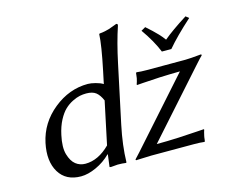

<svg xmlns="http://www.w3.org/2000/svg" viewBox="-100 -836 1171 984"><g transform="rotate(-15 486.0 -344.0)"><path d="M384.3 -108.9 432.1 -335Q418.9 -365.7 400.9 -379.9Q382.8 -394 349.6 -394Q332.5 -394 315.4 -390.6Q298.3 -387.2 275.6 -376Q252.9 -364.7 234.1 -346.9Q215.3 -329.1 198.2 -296.9Q181.2 -264.6 171.9 -221.2Q158.2 -158.7 169.4 -120.1Q180.7 -81.5 202.6 -64.2Q224.6 -46.9 253.9 -46.9Q322.3 -46.9 384.3 -108.9ZM374.5 -64Q340.8 -30.3 296.9 -10.3Q252.9 9.8 215.8 9.8Q135.7 9.8 99.6 -50Q63.5 -109.9 83 -203.1Q104.5 -304.2 187.7 -371.6Q271 -439 370.1 -439Q386.7 -439 411.1 -432.6Q435.5 -426.3 449.7 -417L463.4 -481.9Q491.2 -614.3 493.2 -669.9L496.1 -672.9Q510.7 -673.8 525.4 -677Q540 -680.2 547.1 -682.4Q554.2 -684.6 570.8 -690.9Q587.4 -697.3 590.3 -698.2Q599.6 -698.2 597.2 -688Q569.8 -606.4 547.4 -500L481.9 -191.9Q460 -88.4 458 0L455.6 2.9Q436.5 0 411.6 0Q403.8 0 376.5 2.9Q372.1 2.9 369.9 2.2Q367.7 1.5 368.2 0L376.5 -64ZM780.3 -501Q755.4 -562.5 707 -630.9L730 -644L761.7 -615.2Q773.4 -604.5 789.1 -587.9Q804.7 -571.3 816.9 -554.2Q861.3 -591.8 943.8 -644L960 -630.9Q877.4 -556.6 830.6 -501ZM632.3 -49.8Q686.5 -49.8 749.5 -52.7Q812.5 -55.7 848.6 -58.6L884.8 -61L886.2 -58.1Q882.8 -49.3 877.9 -26.9Q877 -22.9 876.5 -19.3Q876 -15.6 875.5 -10.3Q875 -4.9 874 0L871.6 2.9Q849.6 0 815.9 0H589.8L508.3 2.9L506.3 -1.5Q507.3 -2.4 534.7 -32.2L843.3 -378.9Q792.5 -378.4 734.9 -376Q678.7 -373 645.5 -370.6L613.3 -368.2L611.8 -371.1Q616.7 -383.8 620.6 -401.9Q621.6 -406.7 622.3 -415Q623 -423.3 624 -429.2L627 -432.1Q648.9 -429.2 682.1 -429.2H886.2Q898.9 -429.2 918.2 -430.7Q937.5 -432.1 952.1 -433.6Q966.8 -435.1 968.3 -435.1Q973.6 -435.1 972.2 -429.2Q963.4 -421.4 933.1 -387.2Z"/></g></svg>

Font: Linux Biolinum G
Style: Italic
Weight: 400
Italic angle: -12°
Designer: Philipp H. Poll
Foundry: Philipp H. Poll
Version: Version 0.5.1